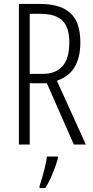

<svg xmlns="http://www.w3.org/2000/svg" viewBox="-20 -734 473 975"><path d="M184 -714Q285 -714 336.5 -668.5Q388 -623 388 -519Q388 -442 359 -393.5Q330 -345 269 -324L416 0H355L218 -311H131V0H76V-714ZM183 -664H131V-359H200Q261 -359 296.5 -397Q332 -435 332 -518Q332 -595 297 -629.5Q262 -664 183 -664ZM274 71Q264 107 247 148Q230 189 210 221H181V210Q187 192 195 164.5Q203 137 209.5 109Q216 81 218 61H274Z"/></svg>

Font: Noto Sans ExtraCondensed Light
Style: Regular
Weight: 300
Width: 2
Designer: Monotype Design Team
Foundry: Monotype Imaging Inc.
Version: Version 2.013; ttfautohint (v1.8.4.7-5d5b)